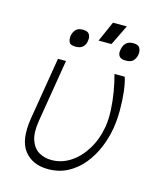

<svg xmlns="http://www.w3.org/2000/svg" viewBox="-119 -881 820 977"><g transform="rotate(15 291.0 -392.5)"><path d="M131 -545.5H173.3L119 -215.9Q108.3 -150.9 122.2 -112Q136 -73.2 165.7 -56.1Q195.3 -39.1 231.2 -39.4Q284.1 -39.1 330.6 -69.2Q377.1 -99.4 410 -153.2Q442.8 -207 454.5 -277Q460.6 -315.7 458.3 -362.6Q456 -409.4 448 -457.2Q440 -505 428.6 -545.5H482.6Q492.5 -515.6 497.9 -469.6Q503.2 -423.7 503 -372.7Q502.8 -321.7 495.4 -277Q486.5 -224.1 465.2 -173.1Q443.9 -122.2 410.2 -80.8Q376.4 -39.4 330.4 -14.7Q284.4 9.9 226.2 9.9Q144.9 9.9 101.4 -44.7Q57.9 -99.4 76.7 -217.3ZM306.5 -688.6 353.7 -795.5H426.8L374.6 -688.6ZM426.1 -671.9Q429 -693.2 442.1 -707.4Q455.3 -721.6 481.2 -721.6Q507.5 -721.6 515.6 -707.2Q523.8 -692.8 521 -671.9Q517.4 -652 505 -638.8Q492.5 -625.7 465.9 -626.1Q440.3 -625.7 431.1 -638.7Q421.9 -651.6 426.1 -671.9ZM162.6 -674.4Q165.8 -693.9 177.7 -707.7Q189.6 -721.6 215.2 -721.6Q241.5 -721.6 249.8 -707.7Q258.2 -693.9 255 -674.4Q252.8 -654.1 239.9 -641.2Q226.9 -628.2 201 -628.2Q174.4 -628.2 167.4 -641.2Q160.5 -654.1 162.6 -674.4Z"/></g></svg>

Font: Inter UI Extra Light
Style: Italic
Weight: 200
Italic angle: -9.39999°
Designer: Rasmus Andersson
Foundry: rsms
Version: 3.2;8d6f07862